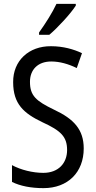

<svg xmlns="http://www.w3.org/2000/svg" viewBox="-20 -963 494 993"><path d="M372 -934V-943H272C251 -898 217 -844 182 -795V-783H235C278 -819 347 -894 372 -934ZM413 -195C413 -293 362 -348 259 -396C166 -441 135 -468 135 -540C135 -602 175 -645 245 -645C289 -645 334 -632 377 -611L404 -688C362 -708 307 -724 244 -724C129 -725 47 -649 48 -538C48 -425 103 -377 199 -331C295 -287 327 -256 327 -187C327 -120 283 -69 204 -69C150 -69 88 -84 42 -109V-22C85 -1 140 10 205 10C331 10 413 -72 413 -195Z"/></svg>

Font: Noto Sans Devanagari UI Condensed
Style: Regular
Weight: 400
Width: 3
Designer: Jelle Bosma - Monotype Design Team
Foundry: Monotype Imaging Inc.
Version: Version 2.004